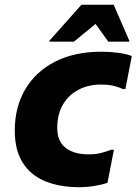

<svg xmlns="http://www.w3.org/2000/svg" viewBox="-20 -780 577 811"><path d="M42.4 -228.4Q42.4 -327.6 86.7 -402.8Q131 -477.9 213.2 -519.8Q295.4 -561.6 408.8 -561.6Q442.7 -561.6 478.9 -557Q515.1 -552.4 536.8 -543.2L509.6 -403.8H498.8Q484.3 -411.3 462 -417Q439.6 -422.8 404.8 -422.8Q353.6 -422.8 312 -401.2Q270.3 -379.6 246.1 -338.7Q221.8 -297.8 221.8 -239.6Q221.8 -183.5 256.9 -155.8Q292 -128 354.4 -128Q385 -128 408 -134.2Q430.9 -140.4 450.4 -147.6H461.2L434 -7.6Q408.4 0.9 376.6 5.9Q344.8 10.8 317.2 10.8Q231.6 10.8 170.1 -14.8Q108.6 -40.4 75.5 -93.5Q42.4 -146.6 42.4 -228.4ZM188.7 -604V-608L324 -760H460L526.3 -608V-604H437.5L383.6 -679L292.3 -604Z"/></svg>

Font: Kufam
Style: Italic
Weight: 400
Italic angle: -11°
Designer: Artur Schmal
Foundry: Original Type
Version: Version 1.301; ttfautohint (v1.8.3)